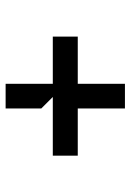

<svg xmlns="http://www.w3.org/2000/svg" viewBox="92 -708 475 700"><g transform="rotate(90 330.0 -357.5)"><path d="M285 -140H375V-270L333 -312H547V-403H375V-575H285V-403H113V-312H285Z"/></g></svg>

Font: LaHaus Display SemiBold
Style: Regular
Weight: 600
Designer: We are Make, BastardaType, Dalton Maag Ltd
Foundry: BastardaType, Dalton Maag Ltd
Version: Version 3.100;Glyphs 3.3 (3331)